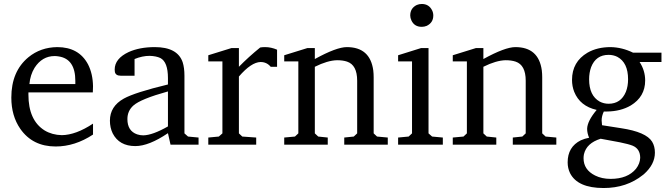

<svg xmlns="http://www.w3.org/2000/svg" viewBox="-20 -728 3359 966"><path d="M37 -237Q37 -369 123 -440Q184 -490 268 -491Q377 -491 423 -404Q447 -357 448 -294Q448 -274 447 -263H123V-252Q123 -123 204 -72Q242 -49 291 -48Q362 -49 448 -106V-51Q357 9 260 9Q144 9 82 -80Q37 -145 37 -237ZM128 -305H359V-321Q359 -431 276 -444Q265 -446 255 -446Q192 -446 154 -387Q132 -351 128 -305Z M533 -121Q533 -193 603 -232Q659 -263 825 -303V-335Q825 -416 787 -436Q766 -446 733 -447Q696 -447 657 -431V-347H588Q562 -347 558 -366Q557 -372 557 -378Q557 -433 627 -466Q682 -491 759 -491Q873 -491 899 -415Q908 -387 908 -347V-57L926 -41L979 -36V0H838L825 -58Q729 7 661 7Q580 7 547 -57Q533 -86 533 -121ZM621 -129Q621 -69 670 -52Q685 -47 701 -47Q748 -48 825 -92V-268Q688 -230 651 -197Q621 -170 621 -129Z M1028 0V-36L1081 -41L1099 -57V-419H1028V-450L1144 -486H1182V-392Q1231 -442 1289 -489Q1298 -491 1314 -491Q1344 -491 1374 -478V-392H1342Q1322 -416 1291 -416Q1244 -415 1182 -343V-57L1199 -41L1269 -36V0Z M1410 0V-36L1464 -41L1481 -57V-419H1410V-450L1526 -486H1564V-431Q1673 -491 1725 -491Q1842 -491 1858 -374Q1860 -357 1860 -339V-57L1877 -41L1931 -36V0H1712V-36L1760 -41L1777 -57V-322Q1777 -401 1726 -418Q1705 -425 1676 -425Q1628 -424 1564 -392V-57L1581 -41L1629 -36V0Z M2044 -650Q2044 -687 2077 -703Q2089 -708 2102 -708Q2138 -708 2154 -676Q2160 -664 2160 -650Q2160 -614 2127 -598Q2115 -593 2102 -593Q2065 -593 2050 -625Q2044 -638 2044 -650ZM1983 0V-36L2036 -41L2053 -57V-419H1983V-450L2098 -486H2136V-57L2154 -41L2208 -36V0Z M2258 0V-36L2312 -41L2329 -57V-419H2258V-450L2374 -486H2412V-431Q2521 -491 2573 -491Q2690 -491 2706 -374Q2708 -357 2708 -339V-57L2725 -41L2779 -36V0H2560V-36L2608 -41L2625 -57V-322Q2625 -401 2574 -418Q2553 -425 2524 -425Q2476 -424 2412 -392V-57L2429 -41L2477 -36V0Z M2836 89Q2836 11 2902 -22Q2922 -31 2944 -35Q2934 -58 2934 -80Q2935 -119 2982 -175Q2898 -194 2869 -266Q2858 -294 2858 -326Q2858 -417 2936 -463Q2985 -491 3052 -491Q3110 -490 3165 -463H3308V-416H3198Q3226 -373 3226 -323Q3226 -241 3153 -197Q3103 -168 3035 -167H3018Q3007 -144 3007 -122Q3007 -118 3009 -98L3105 -83Q3231 -64 3261 -15Q3275 8 3275 40Q3275 99 3220 148Q3217 151 3215 152Q3133 218 3017 218Q2886 218 2848 143Q2836 118 2836 89ZM2916 68Q2916 126 2974 155Q3008 172 3052 172Q3138 172 3180 121Q3200 95 3201 66Q3201 21 3163 5Q3143 -3 3099 -12L3002 -30Q2931 -8 2918 48Q2916 58 2916 68ZM2944 -329Q2944 -247 2997 -217Q3018 -206 3042 -206Q3104 -206 3129 -266Q3140 -294 3140 -329Q3140 -413 3086 -442Q3066 -452 3042 -452Q2978 -452 2954 -390Q2944 -362 2944 -329Z"/></svg>

Font: Khartiya
Style: Regular
Weight: 500
Version: Version 1.0.1